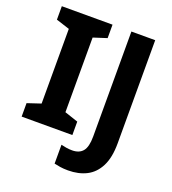

<svg xmlns="http://www.w3.org/2000/svg" viewBox="-162 -835 1046 1167"><g transform="rotate(20 361.0 -251.5)"><path d="M364 0H36V-87L123 -116V-599L36 -627V-714H364V-627L277 -599V-116L364 -87ZM412 211Q383 211 361 207.5Q339 204 322 200V78Q338 82 356 85Q374 88 394 88Q440 88 463 60Q486 32 486 -34V-714H640V-47Q640 45 611 102Q582 159 531 185Q480 211 412 211Z"/></g></svg>

Font: Noto Sans Thai Looped
Style: Bold
Weight: 700
Designer: Sasikarn Vongin, Ben Mitchell
Foundry: The Fontpad Ltd
Version: Version 1.001; ttfautohint (v1.8.4.7-5d5b)